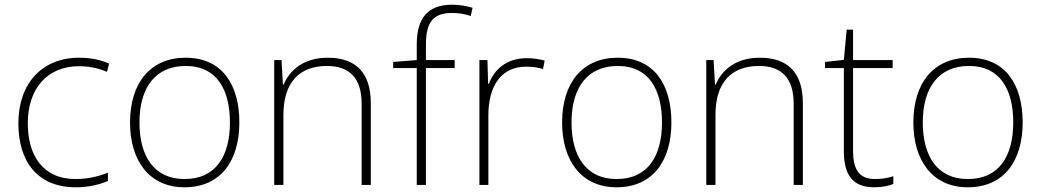

<svg xmlns="http://www.w3.org/2000/svg" viewBox="-20 -785 4420 815"><path d="M302 10C358 10 404 -2 438 -17V-52C399 -36 351 -25 301 -25C160 -25 98 -127 98 -262C98 -407 179 -504 316 -504C354 -504 395 -497 434 -480L443 -515C407 -531 366 -540 316 -540C158 -540 58 -430 58 -262C58 -100 138 10 302 10Z M996 -265C996 -423 925 -540 768 -540C620 -540 532 -435 532 -265C532 -104 613 10 763 10C919 10 996 -105 996 -265ZM572 -265C572 -415 641 -505 768 -505C903 -505 956 -401 956 -265C956 -124 897 -25 763 -25C634 -25 572 -122 572 -265Z M1371 -540C1268 -540 1209 -486 1184 -426H1181L1175 -530H1144V0H1183V-297C1183 -437 1252 -505 1368 -505C1462 -505 1515 -455 1515 -345V0H1554V-347C1554 -479 1488 -540 1371 -540Z M1910 -496V-530H1788V-597C1788 -692 1820 -730 1899 -730C1925 -730 1954 -726 1978 -717L1986 -752C1961 -759 1934 -765 1899 -765C1795 -765 1749 -707 1749 -596V-530L1649 -522V-496H1749V0H1788V-496Z M2215 -538C2132 -538 2077 -490 2055 -429H2052L2049 -530H2015V0H2053V-295C2053 -421 2108 -502 2213 -502C2241 -502 2262 -499 2285 -492L2292 -528C2269 -534 2244 -538 2215 -538Z M2830 -265C2830 -423 2759 -540 2602 -540C2454 -540 2366 -435 2366 -265C2366 -104 2447 10 2597 10C2753 10 2830 -105 2830 -265ZM2406 -265C2406 -415 2475 -505 2602 -505C2737 -505 2790 -401 2790 -265C2790 -124 2731 -25 2597 -25C2468 -25 2406 -122 2406 -265Z M3205 -540C3102 -540 3043 -486 3018 -426H3015L3009 -530H2978V0H3017V-297C3017 -437 3086 -505 3202 -505C3296 -505 3349 -455 3349 -345V0H3388V-347C3388 -479 3322 -540 3205 -540Z M3694 -25C3625 -25 3601 -68 3601 -146V-496H3769V-530H3601V-659H3574L3562 -531L3482 -522V-496H3562V-143C3562 -43 3599 10 3691 10C3725 10 3750 4 3772 -4V-37C3751 -30 3725 -25 3694 -25Z M4321 -265C4321 -423 4250 -540 4093 -540C3945 -540 3857 -435 3857 -265C3857 -104 3938 10 4088 10C4244 10 4321 -105 4321 -265ZM3897 -265C3897 -415 3966 -505 4093 -505C4228 -505 4281 -401 4281 -265C4281 -124 4222 -25 4088 -25C3959 -25 3897 -122 3897 -265Z"/></svg>

Font: Noto Sans Cherokee ExtraLight
Style: Regular
Weight: 200
Designer: Monotype Design Team
Foundry: Monotype Imaging Inc.
Version: Version 2.001